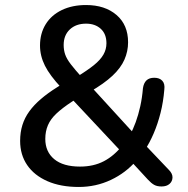

<svg xmlns="http://www.w3.org/2000/svg" viewBox="-20 -734 748 763"><path d="M293 9Q221 9 168.5 -14Q116 -37 88 -78Q60 -119 60 -174Q60 -208 69 -237Q78 -266 96.5 -291.5Q115 -317 142.5 -340.5Q170 -364 205 -386L238 -407L224 -385Q178 -434 158.5 -473Q139 -512 139 -553Q139 -601 161.5 -637.5Q184 -674 225.5 -694Q267 -714 322 -714Q397 -714 443 -674.5Q489 -635 489 -566Q489 -530 474.5 -497Q460 -464 427 -433Q394 -402 337 -369L338 -394L518 -197H496Q509 -220 519.5 -249Q530 -278 537.5 -312Q545 -346 548 -383Q551 -404 562 -414.5Q573 -425 593 -425Q614 -425 625 -413Q636 -401 633 -378Q629 -329 618 -285.5Q607 -242 591 -204.5Q575 -167 554 -135L553 -162L651 -59Q666 -44 665.5 -28.5Q665 -13 653.5 -3Q642 7 622 7Q604 7 592.5 0.5Q581 -6 568 -20L498 -96H522Q480 -47 420.5 -19Q361 9 293 9ZM298 -72Q352 -72 393 -93.5Q434 -115 467 -157L464 -129L255 -352L296 -349L266 -330Q228 -305 204.5 -283Q181 -261 170.5 -236.5Q160 -212 160 -182Q160 -131 195.5 -101.5Q231 -72 298 -72ZM322 -640Q282 -640 257.5 -617Q233 -594 233 -555Q233 -535 239 -517.5Q245 -500 261.5 -478.5Q278 -457 306 -426H281Q327 -454 353 -475Q379 -496 391 -517Q403 -538 403 -562Q403 -599 380.5 -619.5Q358 -640 322 -640Z"/></svg>

Font: Nunito SemiBold
Style: Regular
Weight: 600
Designer: Vernon Adams
Foundry: Vernon Adams
Version: Version 3.602